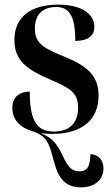

<svg xmlns="http://www.w3.org/2000/svg" viewBox="-20 -566 480 826"><path d="M205 10C333 10 404 -51 404 -154C404 -245 350 -283 260 -321C169 -358 130 -378 130 -443C130 -510 171 -536 221 -536C278 -536 304 -497 304 -390C360 -390 386 -413 386 -451C386 -502 337 -546 230 -546C115 -546 42 -495 42 -394C42 -303 99 -266 193 -225C278 -188 316 -170 316 -103C316 -33 275 0 212 0C137 0 108 -49 108 -172C76 -172 33 -158 33 -102C33 -54 63 -16 127 1C174 19 190 42 208 114C223 168 239 240 328 240C390 240 425 205 425 159C425 124 406 100 369 97C368 152 354 171 321 171C286 171 269 147 250 104C224 51 204 25 154 7C170 9 187 10 205 10Z"/></svg>

Font: Noto Serif Display SemiCondensed SemiBold
Style: Regular
Weight: 600
Width: 4
Designer: Monotype Design Team
Foundry: Monotype Imaging Inc.
Version: Version 2.009